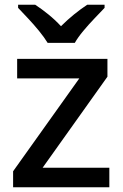

<svg xmlns="http://www.w3.org/2000/svg" viewBox="-20 -786 515 806"><path d="M439 0H35V-67L313 -457H52V-539H431V-464L159 -82H439ZM180 -606Q166 -629 144 -656Q122 -683 98 -708.5Q74 -734 56 -753V-766H128Q154 -749 182.5 -726Q211 -703 236 -676Q263 -703 291.5 -726Q320 -749 346 -766H419V-753Q401 -734 376.5 -708.5Q352 -683 329.5 -656Q307 -629 294 -606Z"/></svg>

Font: Noto Sans Bengali Medium
Style: Regular
Weight: 500
Designer: Jelle Bosma - Monotype Design Team
Foundry: Monotype Imaging Inc.
Version: Version 2.003; ttfautohint (v1.8.4.7-5d5b)